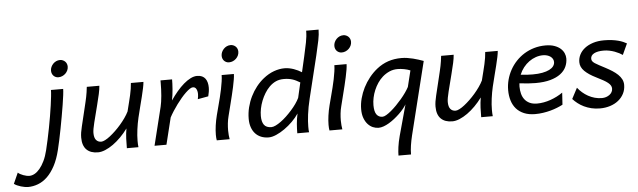

<svg xmlns="http://www.w3.org/2000/svg" viewBox="-216 -992 4821 1451"><g transform="rotate(-5 2194.0 -266.5)"><path d="M193.8 -633.3Q193.8 -647.5 199.7 -660.9Q205.6 -674.3 215.6 -684.8Q225.6 -695.3 239 -701.7Q252.4 -708 268.1 -708Q279.8 -708 289.8 -703.6Q299.8 -699.2 307.1 -691.9Q314.5 -684.6 318.4 -674.6Q322.3 -664.6 322.3 -653.3Q322.3 -638.7 316.2 -625.2Q310.1 -611.8 299.6 -601.6Q289.1 -591.3 275.1 -585.2Q261.2 -579.1 245.6 -579.1Q233.9 -579.1 224.4 -583.5Q214.8 -587.9 208 -595.2Q201.2 -602.5 197.5 -612.3Q193.8 -622.1 193.8 -633.3ZM273.4 -488.3Q273.4 -472.7 269.5 -440.9Q265.6 -409.2 259 -368.4Q252.4 -327.6 244.1 -281Q235.8 -234.4 227.1 -189Q218.3 -143.6 209.5 -102.5Q200.7 -61.5 193.4 -32.2Q176.3 37.6 150.1 86.7Q124 135.7 91.6 167Q59.1 198.2 21.5 212.6Q-16.1 227.1 -55.7 227.1Q-65.9 227.1 -80.1 224.6Q-94.2 222.2 -108.9 217.8Q-123.5 213.4 -137.2 207.3Q-150.9 201.2 -160.2 193.8L-123.5 111.8Q-117.2 118.2 -106.7 124Q-96.2 129.9 -84.2 134.3Q-72.3 138.7 -60.1 141.4Q-47.9 144 -37.6 144Q-18.1 144 2.2 132.8Q22.5 121.6 41.5 98.9Q60.5 76.2 76.9 42.2Q93.3 8.3 104.5 -37.6Q113.3 -73.7 122.6 -116.5Q131.8 -159.2 140.4 -203.4Q148.9 -247.6 156.2 -291Q163.6 -334.5 168.9 -372.6Q174.3 -410.6 177.5 -440.7Q180.7 -470.7 180.7 -488.3Z M713.9 0Q713.9 -36.1 715.3 -72.5Q716.8 -108.9 723.6 -148.9Q698.7 -114.7 669.4 -85.2Q640.1 -55.7 609.9 -34.2Q579.6 -12.7 549.8 -0.2Q520 12.2 494.1 12.2Q438 12.2 407.5 -18.3Q377 -48.8 377 -109.9Q377 -128.4 380.1 -148.7Q383.3 -168.9 389.2 -192.9L423.3 -334.5Q428.7 -356.9 433.1 -375.7Q437.5 -394.5 441.2 -412.4Q444.8 -430.2 447.5 -448.5Q450.2 -466.8 452.6 -488.3H547.9Q545.9 -460.9 538.3 -426.5Q530.8 -392.1 518.1 -342.8Q499 -268.6 485.6 -215.1Q472.2 -161.6 472.2 -136.7Q472.2 -100.1 486.8 -83Q501.5 -65.9 525.9 -65.9Q537.6 -65.9 555.4 -75Q573.2 -84 593.5 -99.9Q613.8 -115.7 635.5 -136.5Q657.2 -157.2 677.2 -180.4Q697.3 -203.6 714.6 -228.3Q731.9 -252.9 743.2 -275.9Q752.4 -313 760 -342.8Q767.6 -372.6 773.2 -397.7Q778.8 -422.9 782.2 -444.8Q785.6 -466.8 787.1 -488.3H882.3Q880.9 -469.2 875 -441.2Q869.1 -413.1 860.6 -378.7Q852.1 -344.2 841.8 -304.7Q831.5 -265.1 821.3 -222.2Q811.5 -180.2 805.4 -134Q799.3 -87.9 799.3 -48.8Q799.3 -34.7 799.8 -22.7Q800.3 -10.7 801.8 0Z M923.8 0 995.6 -290.5Q999.5 -305.7 1002.4 -326.9Q1005.4 -348.1 1007.6 -371.8Q1009.8 -395.5 1010.7 -420.7Q1011.7 -445.8 1011.7 -469.2V-488.3H1099.6Q1099.6 -475.1 1098.9 -455.6Q1098.1 -436 1096.4 -414.1Q1094.7 -392.1 1091.8 -369.9Q1088.9 -347.7 1085 -329.6Q1108.9 -364.7 1135 -395.5Q1161.1 -426.3 1187.5 -449Q1213.9 -471.7 1240 -484.9Q1266.1 -498 1290 -498Q1312 -498 1327.4 -490.7Q1342.8 -483.4 1352.3 -470.5Q1361.8 -457.5 1366.2 -440.2Q1370.6 -422.9 1370.6 -402.8Q1370.6 -387.2 1367.9 -370.6Q1365.2 -354 1360.8 -336.9L1280.3 -322.3Q1285.2 -342.3 1285.2 -361.3Q1285.2 -383.8 1276.6 -399.4Q1268.1 -415 1251 -415Q1240.7 -415 1226.6 -405.8Q1212.4 -396.5 1195.6 -380.4Q1178.7 -364.3 1160.6 -343Q1142.6 -321.8 1125.2 -298.3Q1107.9 -274.9 1092 -250.2Q1076.2 -225.6 1064 -202.6L1014.2 0Z M1568.4 -488.3Q1568.4 -472.2 1564.2 -446.8Q1560.1 -421.4 1553.5 -391.1Q1546.9 -360.8 1538.8 -327.4Q1530.8 -293.9 1522.5 -261.7L1500.5 -174.3Q1493.7 -148.4 1490.7 -120.6Q1487.8 -92.8 1487.8 -66.4Q1487.8 -47.9 1489.5 -30.8Q1491.2 -13.7 1493.7 0H1396Q1392.6 -16.6 1392.6 -42.5Q1392.6 -73.7 1397.9 -112.5Q1403.3 -151.4 1413.1 -189.5L1432.1 -262.2Q1439.5 -290 1447.3 -320.8Q1455.1 -351.6 1461.2 -381.8Q1467.3 -412.1 1471.4 -439.7Q1475.6 -467.3 1475.6 -488.3ZM1488.3 -633.3Q1488.3 -647.5 1494.1 -660.9Q1500 -674.3 1510 -684.8Q1520 -695.3 1533.4 -701.7Q1546.9 -708 1562.5 -708Q1574.2 -708 1584.2 -703.6Q1594.2 -699.2 1601.6 -691.9Q1608.9 -684.6 1612.8 -674.6Q1616.7 -664.6 1616.7 -653.3Q1616.7 -638.7 1610.6 -625.2Q1604.5 -611.8 1594 -601.6Q1583.5 -591.3 1569.6 -585.2Q1555.7 -579.1 1540 -579.1Q1528.3 -579.1 1518.8 -583.5Q1509.3 -587.9 1502.4 -595.2Q1495.6 -602.5 1491.9 -612.3Q1488.3 -622.1 1488.3 -633.3Z M2063 -380.9Q2047.4 -390.1 2033.2 -397.2Q2019 -404.3 2004.6 -408.7Q1990.2 -413.1 1974.9 -415.3Q1959.5 -417.5 1940.9 -417.5Q1907.2 -417.5 1880.9 -405.8Q1854.5 -394 1831.1 -371.1Q1810.5 -350.6 1794.4 -324.2Q1778.3 -297.9 1766.8 -268.8Q1755.4 -239.7 1749.5 -210.2Q1743.7 -180.7 1743.7 -154.3Q1743.7 -109.9 1760.7 -86.7Q1777.8 -63.5 1816.4 -63.5Q1830.1 -63.5 1848.9 -72.5Q1867.7 -81.5 1888.9 -96.9Q1910.2 -112.3 1931.9 -132.8Q1953.6 -153.3 1973.6 -175.8Q1993.7 -198.2 2010 -221.4Q2026.4 -244.6 2036.6 -266.1ZM2235.4 -766.6Q2235.4 -731.4 2226.1 -685.1Q2216.8 -638.7 2201.2 -573.7L2123 -253.9Q2106.9 -187.5 2100.3 -134Q2093.8 -80.6 2093.8 -43.9Q2093.8 -30.3 2094.2 -19.3Q2094.7 -8.3 2096.2 0H2006.8Q2006.8 -34.2 2009.8 -71.5Q2012.7 -108.9 2021.5 -148.9Q2001.5 -118.7 1972.4 -89.8Q1943.4 -61 1911.1 -38.3Q1878.9 -15.6 1846.9 -1.7Q1814.9 12.2 1789.6 12.2Q1757.8 12.2 1731.9 1.7Q1706.1 -8.8 1688 -28.6Q1669.9 -48.3 1660.2 -76.7Q1650.4 -105 1650.4 -140.6Q1650.4 -185.1 1661.1 -227.8Q1671.9 -270.5 1690.7 -308.8Q1709.5 -347.2 1735.4 -379.9Q1761.2 -412.6 1792 -437Q1830.6 -467.8 1871.8 -482.9Q1913.1 -498 1953.1 -498Q1970.7 -498 1988.3 -494.6Q2005.9 -491.2 2022.7 -485.4Q2039.6 -479.5 2054.9 -471.9Q2070.3 -464.4 2082.5 -456.5L2109.4 -573.7Q2122.1 -629.9 2131.6 -677.2Q2141.1 -724.6 2141.1 -766.6Z M2423.3 -488.3Q2423.3 -472.2 2419.2 -446.8Q2415 -421.4 2408.4 -391.1Q2401.9 -360.8 2393.8 -327.4Q2385.7 -293.9 2377.4 -261.7L2355.5 -174.3Q2348.6 -148.4 2345.7 -120.6Q2342.8 -92.8 2342.8 -66.4Q2342.8 -47.9 2344.5 -30.8Q2346.2 -13.7 2348.6 0H2251Q2247.6 -16.6 2247.6 -42.5Q2247.6 -73.7 2252.9 -112.5Q2258.3 -151.4 2268.1 -189.5L2287.1 -262.2Q2294.4 -290 2302.2 -320.8Q2310.1 -351.6 2316.2 -381.8Q2322.3 -412.1 2326.4 -439.7Q2330.6 -467.3 2330.6 -488.3ZM2343.3 -633.3Q2343.3 -647.5 2349.1 -660.9Q2355 -674.3 2365 -684.8Q2375 -695.3 2388.4 -701.7Q2401.9 -708 2417.5 -708Q2429.2 -708 2439.2 -703.6Q2449.2 -699.2 2456.5 -691.9Q2463.9 -684.6 2467.8 -674.6Q2471.7 -664.6 2471.7 -653.3Q2471.7 -638.7 2465.6 -625.2Q2459.5 -611.8 2449 -601.6Q2438.5 -591.3 2424.6 -585.2Q2410.6 -579.1 2395 -579.1Q2383.3 -579.1 2373.8 -583.5Q2364.3 -587.9 2357.4 -595.2Q2350.6 -602.5 2346.9 -612.3Q2343.3 -622.1 2343.3 -633.3Z M2899.9 -398.9Q2890.1 -403.3 2877.9 -406.7Q2865.7 -410.2 2853 -412.6Q2840.3 -415 2827.6 -416.3Q2814.9 -417.5 2803.7 -417.5Q2770 -417.5 2741.5 -404.8Q2712.9 -392.1 2689 -371.1Q2668 -352.5 2651.1 -327.6Q2634.3 -302.7 2622.6 -274.9Q2610.8 -247.1 2604.7 -218Q2598.6 -189 2598.6 -161.1Q2598.6 -112.8 2614.5 -90.6Q2630.4 -68.4 2659.7 -68.4Q2671.4 -68.4 2688.7 -78.6Q2706.1 -88.9 2726.3 -105.7Q2746.6 -122.6 2767.8 -144.3Q2789.1 -166 2808.6 -189Q2828.1 -211.9 2844 -234.6Q2859.9 -257.3 2869.6 -275.9ZM2753.9 234.4Q2753.9 222.2 2755.1 205.6Q2756.3 189 2759 169.9Q2761.7 150.9 2765.9 129.9Q2770 108.9 2775.9 87.9L2840.3 -146.5Q2831.1 -130.9 2816.4 -113Q2801.8 -95.2 2783.4 -77.6Q2765.1 -60.1 2744.4 -43.7Q2723.6 -27.3 2702.6 -14.9Q2681.6 -2.4 2661.1 4.9Q2640.6 12.2 2623 12.2Q2601.1 12.2 2579.8 3.2Q2558.6 -5.9 2541.5 -24.7Q2524.4 -43.5 2513.9 -71.8Q2503.4 -100.1 2503.4 -139.2Q2503.4 -179.2 2514.4 -220.7Q2525.4 -262.2 2544.9 -301Q2564.5 -339.8 2591.8 -374Q2619.1 -408.2 2652.3 -434.6Q2692.9 -466.8 2739 -482.4Q2785.2 -498 2840.3 -498Q2862.3 -498 2884.3 -494.6Q2906.2 -491.2 2927.2 -486.1Q2948.2 -481 2968.3 -474.4Q2988.3 -467.8 3006.3 -461.4L2869.6 90.3Q2859.9 130.4 2854.5 166Q2849.1 201.7 2849.1 234.4Z M3401.9 0Q3401.9 -36.1 3403.3 -72.5Q3404.8 -108.9 3411.6 -148.9Q3386.7 -114.7 3357.4 -85.2Q3328.1 -55.7 3297.9 -34.2Q3267.6 -12.7 3237.8 -0.2Q3208 12.2 3182.1 12.2Q3126 12.2 3095.5 -18.3Q3064.9 -48.8 3064.9 -109.9Q3064.9 -128.4 3068.1 -148.7Q3071.3 -168.9 3077.1 -192.9L3111.3 -334.5Q3116.7 -356.9 3121.1 -375.7Q3125.5 -394.5 3129.2 -412.4Q3132.8 -430.2 3135.5 -448.5Q3138.2 -466.8 3140.6 -488.3H3235.8Q3233.9 -460.9 3226.3 -426.5Q3218.8 -392.1 3206.1 -342.8Q3187 -268.6 3173.6 -215.1Q3160.2 -161.6 3160.2 -136.7Q3160.2 -100.1 3174.8 -83Q3189.5 -65.9 3213.9 -65.9Q3225.6 -65.9 3243.4 -75Q3261.2 -84 3281.5 -99.9Q3301.8 -115.7 3323.5 -136.5Q3345.2 -157.2 3365.2 -180.4Q3385.3 -203.6 3402.6 -228.3Q3419.9 -252.9 3431.2 -275.9Q3440.4 -313 3448 -342.8Q3455.6 -372.6 3461.2 -397.7Q3466.8 -422.9 3470.2 -444.8Q3473.6 -466.8 3475.1 -488.3H3570.3Q3568.8 -469.2 3563 -441.2Q3557.1 -413.1 3548.6 -378.7Q3540 -344.2 3529.8 -304.7Q3519.5 -265.1 3509.3 -222.2Q3499.5 -180.2 3493.4 -134Q3487.3 -87.9 3487.3 -48.8Q3487.3 -34.7 3487.8 -22.7Q3488.3 -10.7 3489.7 0Z M3907.2 -425.8Q3879.9 -425.8 3852.8 -416.5Q3825.7 -407.2 3801.8 -389.9Q3777.8 -372.6 3758.5 -348.1Q3739.3 -323.7 3727.1 -293.5Q3753.4 -290.5 3776.1 -289.3Q3798.8 -288.1 3818.8 -288.1Q3860.4 -288.1 3891.8 -294.2Q3923.3 -300.3 3944.3 -310.8Q3965.3 -321.3 3976.1 -335.9Q3986.8 -350.6 3986.8 -367.7Q3986.8 -380.4 3980.7 -391.1Q3974.6 -401.9 3964.1 -409.4Q3953.6 -417 3939 -421.4Q3924.3 -425.8 3907.2 -425.8ZM4022 -40.5Q4002.4 -30.3 3978.5 -20.8Q3954.6 -11.2 3927.5 -3.9Q3900.4 3.4 3870.8 7.8Q3841.3 12.2 3811 12.2Q3762.7 12.2 3727.1 -2.7Q3691.4 -17.6 3668.2 -43.9Q3645 -70.3 3633.8 -106.7Q3622.6 -143.1 3622.6 -185.5Q3622.6 -225.6 3632.8 -264.4Q3643.1 -303.2 3662.4 -338.1Q3681.6 -373 3709.2 -402.3Q3736.8 -431.6 3771.2 -452.9Q3805.7 -474.1 3846.4 -486.1Q3887.2 -498 3932.6 -498Q3971.7 -498 4000 -488Q4028.3 -478 4046.4 -461.9Q4064.5 -445.8 4073 -425.8Q4081.5 -405.8 4081.5 -386.2Q4081.5 -353 4067.6 -323Q4053.7 -293 4023.7 -270.3Q3993.7 -247.6 3946.8 -234.4Q3899.9 -221.2 3833.5 -221.2Q3780.8 -221.2 3711.9 -230Q3710.4 -217.3 3710.4 -205.1Q3710.4 -176.3 3717 -150.9Q3723.6 -125.5 3738.3 -106.7Q3752.9 -87.9 3776.1 -76.9Q3799.3 -65.9 3832.5 -65.9Q3856.9 -65.9 3882.8 -70.6Q3908.7 -75.2 3933.8 -84Q3959 -92.8 3983.2 -105Q4007.3 -117.2 4027.8 -131.8Z M4509.3 -375.5Q4499 -382.8 4483.9 -390.6Q4468.8 -398.4 4450.2 -405.3Q4431.6 -412.1 4410.4 -416.5Q4389.2 -420.9 4366.7 -420.9Q4320.8 -420.9 4294.7 -407Q4268.6 -393.1 4268.6 -367.7Q4268.6 -356.9 4274.2 -348.9Q4279.8 -340.8 4292 -332.5Q4304.2 -324.2 4323.5 -314.2Q4342.8 -304.2 4370.1 -289.6Q4397 -275.4 4420.7 -260.3Q4444.3 -245.1 4461.9 -228.3Q4479.5 -211.4 4489.5 -191.9Q4499.5 -172.4 4499.5 -149.4Q4499.5 -112.8 4484.1 -83Q4468.8 -53.2 4442.1 -32Q4415.5 -10.7 4379.6 0.7Q4343.8 12.2 4302.7 12.2Q4267.6 12.2 4237.5 4.9Q4207.5 -2.4 4182.1 -14.6Q4156.7 -26.9 4136 -43Q4115.2 -59.1 4099.1 -77.1L4142.1 -158.7Q4157.7 -138.7 4177.5 -121.6Q4197.3 -104.5 4220.2 -91.8Q4243.2 -79.1 4269.3 -71.8Q4295.4 -64.5 4324.2 -64.5Q4340.3 -64.5 4355.2 -69.3Q4370.1 -74.2 4381.6 -82.8Q4393.1 -91.3 4399.7 -103.3Q4406.2 -115.2 4406.2 -129.4Q4406.2 -141.6 4400.1 -152.3Q4394 -163.1 4380.6 -174.1Q4367.2 -185.1 4345.2 -197.3Q4323.2 -209.5 4292 -225.1Q4238.3 -251.5 4207.5 -281.7Q4176.8 -312 4176.8 -349.6Q4176.8 -379.9 4190.4 -406.7Q4204.1 -433.6 4230 -453.9Q4255.9 -474.1 4293 -486.1Q4330.1 -498 4377 -498Q4409.2 -498 4435.8 -494.6Q4462.4 -491.2 4483.6 -485.6Q4504.9 -480 4520.8 -473.1Q4536.6 -466.3 4547.9 -459.5Z"/></g></svg>

Font: Andika New Basic
Style: Italic
Weight: 400
Italic angle: -14°
Designer: Victor Gaultney, Annie Olsen, Julie Remington, Don Collingsworth, Eric Hays
Foundry: SIL International
Version: Version 5.500